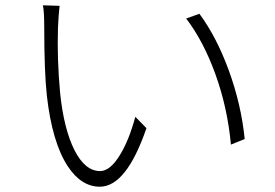

<svg xmlns="http://www.w3.org/2000/svg" viewBox="-20 -708 1040 725"><path d="M142 -688 205 -686Q201 -651 199 -605Q195 -487 207 -357Q221 -221 261 -141.5Q301 -62 358 -62Q396 -62 433 -123Q467 -178 491 -267L533 -224Q457 -3 357 -3Q287 -3 236 -80Q177 -170 157 -346Q147 -437 147 -607Q147 -664 142 -688ZM683 -638 733 -656Q798 -568 844 -442Q891 -313 904 -183L852 -162Q839 -302 793 -429Q748 -553 683 -638Z"/></svg>

Font: Source Han Sans Light
Style: Regular
Weight: 300
Designer: Ryoko NISHIZUKA Ë•øÂ°öÊ∂ºÂ≠ê (kana & ideographs); Paul D. Hunt (Latin, Greek & Cyrillic); Wenlong ZHANG Âº†ÊñáÈæô (bopom
Foundry: Adobe Systems Incorporated
Version: Version 1.004;PS 1.004;hotconv 1.0.82;makeotf.lib2.5.63406; 